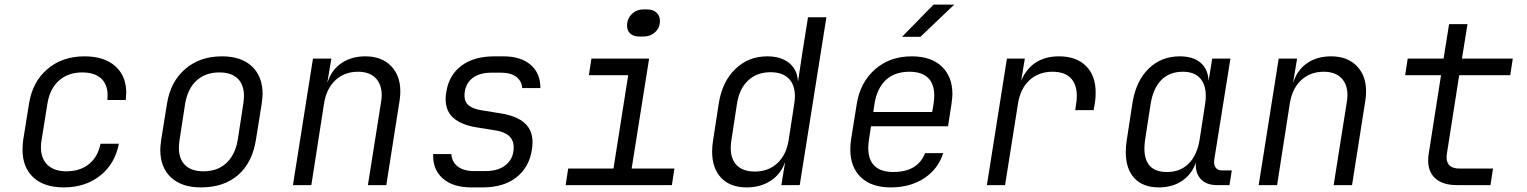

<svg xmlns="http://www.w3.org/2000/svg" viewBox="-20 -805 6640 835"><path d="M78 -154Q78 -175 81 -197L106 -353Q121 -449 186 -504.5Q251 -560 348 -560Q433 -560 481 -517.5Q529 -475 529 -401Q529 -392 527 -370H447Q448 -377 448 -390Q448 -438 419.5 -464Q391 -490 337 -490Q276 -490 236 -454Q196 -418 186 -353L161 -197Q158 -181 158 -165Q158 -115 187 -87.5Q216 -60 269 -60Q328 -60 367 -91.5Q406 -123 417 -180H497Q480 -92 415.5 -41Q351 10 257 10Q172 10 125 -33.5Q78 -77 78 -154Z M677 -154Q677 -167 681 -197L706 -353Q721 -449 785 -504.5Q849 -560 945 -560Q1029 -560 1075.5 -516.5Q1122 -473 1122 -396Q1122 -383 1118 -353L1093 -197Q1077 -97 1015 -43.5Q953 10 854 10Q770 10 723.5 -33.5Q677 -77 677 -154ZM1014 -197 1038 -353Q1041 -373 1041 -388Q1041 -437 1013.5 -463.5Q986 -490 934 -490Q873 -490 834.5 -454.5Q796 -419 785 -353L761 -197Q758 -178 758 -162Q758 -113 785.5 -86.5Q813 -60 865 -60Q926 -60 964.5 -96Q1003 -132 1014 -197Z M1721 -408Q1721 -389 1718 -369L1660 0H1580L1637 -360Q1640 -377 1640 -391Q1640 -439 1613 -466Q1586 -493 1537 -493Q1478 -493 1438.5 -456Q1399 -419 1389 -353L1334 0H1254L1341 -550H1421L1404 -448H1405Q1422 -501 1465 -530.5Q1508 -560 1569 -560Q1639 -560 1680 -518.5Q1721 -477 1721 -408Z M2030 10Q1949 10 1905 -29.5Q1861 -69 1864 -135H1943Q1945 -101 1970.5 -81Q1996 -61 2042 -61H2091Q2149 -61 2181.5 -89Q2214 -117 2214 -164Q2214 -226 2134 -238L2053 -251Q1986 -262 1952 -292Q1918 -322 1918 -374Q1918 -389 1921 -405Q1932 -478 1986.5 -519Q2041 -560 2130 -560H2169Q2246 -560 2288.5 -522.5Q2331 -485 2330 -422H2251Q2249 -453 2225 -471Q2201 -489 2158 -489H2119Q2067 -489 2037 -467Q2007 -445 2001 -405Q2000 -399 2000 -389Q2000 -362 2018.5 -346.5Q2037 -331 2077 -325L2157 -312Q2227 -301 2261.5 -270Q2296 -239 2296 -186Q2296 -170 2293 -153Q2281 -77 2225.5 -33.5Q2170 10 2079 10Z M2761 -646Q2736 -646 2721.5 -658.5Q2707 -671 2707 -693Q2707 -723 2727.5 -743.5Q2748 -764 2779 -764H2795Q2820 -764 2835 -750.5Q2850 -737 2850 -714Q2850 -684 2829 -665Q2808 -646 2777 -646ZM2902 0H2440L2451 -72H2648L2712 -478H2541L2552 -550H2803L2727 -72H2913Z M3494 -730H3574L3458 0H3378L3394 -97H3393Q3375 -47 3331 -18.5Q3287 10 3227 10Q3156 10 3116.5 -31.5Q3077 -73 3077 -146Q3077 -170 3081 -193L3106 -356Q3121 -450 3178 -505Q3235 -560 3317 -560Q3376 -560 3411.5 -531.5Q3447 -503 3450 -453H3451L3469 -573ZM3434 -353Q3437 -371 3437 -387Q3437 -437 3409.5 -464Q3382 -491 3331 -491Q3272 -491 3233.5 -455Q3195 -419 3185 -353L3161 -197Q3158 -178 3158 -161Q3158 -112 3185 -85.5Q3212 -59 3263 -59Q3322 -59 3361 -95.5Q3400 -132 3410 -197Z M4122 -396Q4122 -383 4118 -353L4103 -256H3768L3759 -197Q3756 -178 3756 -161Q3756 -110 3783.5 -83.5Q3811 -57 3865 -57Q3971 -57 4003 -139H4082Q4060 -70 3999.5 -30Q3939 10 3854 10Q3770 10 3724 -34Q3678 -78 3678 -155Q3678 -176 3681 -197L3706 -353Q3721 -447 3785.5 -503.5Q3850 -560 3945 -560Q4029 -560 4075.5 -516Q4122 -472 4122 -396ZM3778 -318H4034L4040 -353Q4043 -373 4043 -389Q4043 -440 4016 -466.5Q3989 -493 3935 -493Q3871 -493 3832.5 -457Q3794 -421 3783 -353ZM3983 -645H3903L4040 -785H4130Z M4745 -402Q4745 -382 4742 -359L4736 -326H4656L4660 -353Q4663 -371 4663 -388Q4663 -439 4636 -466Q4609 -493 4557 -493Q4497 -493 4457 -456Q4417 -419 4407 -353L4351 0H4272L4359 -550H4437L4421 -454Q4443 -506 4484.5 -533Q4526 -560 4585 -560Q4661 -560 4703 -518Q4745 -476 4745 -402Z M5337 -64 5327 0H5272Q5226 0 5201.5 -27Q5177 -54 5181 -99Q5164 -48 5121.5 -19Q5079 10 5020 10Q4951 10 4913.5 -30Q4876 -70 4876 -143Q4876 -170 4880 -194L4905 -357Q4920 -452 4975 -506Q5030 -560 5111 -560Q5169 -560 5201.5 -532Q5234 -504 5236 -453L5252 -550H5331L5261 -112Q5260 -108 5260 -101Q5260 -84 5268.5 -74Q5277 -64 5293 -64ZM5221 -353Q5224 -371 5224 -387Q5224 -438 5198.5 -465.5Q5173 -493 5124 -493Q5066 -493 5030.5 -457Q4995 -421 4984 -353L4960 -197Q4957 -176 4957 -159Q4957 -57 5055 -57Q5113 -57 5149.5 -93.5Q5186 -130 5197 -197Z M5921 -408Q5921 -389 5918 -369L5860 0H5780L5837 -360Q5840 -377 5840 -391Q5840 -439 5813 -466Q5786 -493 5737 -493Q5678 -493 5638.5 -456Q5599 -419 5589 -353L5534 0H5454L5541 -550H5621L5604 -448H5605Q5622 -501 5665 -530.5Q5708 -560 5769 -560Q5839 -560 5880 -518.5Q5921 -477 5921 -408Z M6316 0Q6256 0 6223.5 -28Q6191 -56 6191 -108Q6191 -124 6194 -140L6247 -478H6091L6102 -550H6258L6282 -700H6362L6338 -550H6559L6548 -478H6326L6273 -140Q6271 -126 6271 -122Q6271 -72 6327 -72H6473L6462 0Z"/></svg>

Font: JetBrains Mono Semi Light
Style: Italic
Weight: 350
Italic angle: -9°
Monospace: yes
Designer: Philipp Nurullin, Konstantin Bulenkov
Foundry: JetBrains
Version: 2.002